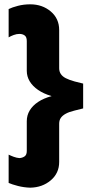

<svg xmlns="http://www.w3.org/2000/svg" viewBox="-20 -739 415 889"><path d="M219 -294Q182 -305 156.5 -322.5Q131 -340 117.5 -362.5Q104 -385 104 -411V-549Q104 -568 94 -575Q84 -582 70 -582Q57 -582 43.5 -577Q30 -572 20 -566V-697Q36 -705 63 -712Q90 -719 120 -719Q176 -719 215 -686Q254 -653 254 -600V-423Q254 -408 261.5 -396.5Q269 -385 284.5 -377Q300 -369 325 -362L365 -352V-237L325 -227Q300 -221 284.5 -212.5Q269 -204 261.5 -193Q254 -182 254 -166V11Q254 63 215 96Q176 129 120 130Q90 129 63 122Q36 115 20 108V-23Q30 -18 43.5 -13Q57 -8 70 -7Q84 -8 94 -15Q104 -22 104 -40V-178Q104 -205 117.5 -227.5Q131 -250 156.5 -267Q182 -284 219 -294Z"/></svg>

Font: Roundo Variable
Style: Regular
Weight: 200
Designer: Shiva Nallaperumal
Foundry: Indian Type Foundry
Version: Version 2.000